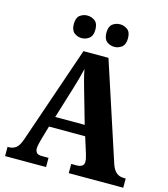

<svg xmlns="http://www.w3.org/2000/svg" viewBox="-131 -1024 987 1127"><g transform="rotate(15 362.0 -461.0)"><path d="M6 0V-56H14Q38 -56 56.5 -69.5Q75 -83 90 -127L291 -714H443L638 -118Q650 -84 668.5 -70Q687 -56 713 -56H724V0H393V-56H428Q445 -56 457.5 -63.5Q470 -71 470 -90Q470 -103 466 -117Q462 -131 460 -139L430 -234H210L187 -155Q184 -143 179 -124Q174 -105 174 -92Q174 -75 183 -65.5Q192 -56 214 -56H255V0ZM231 -298H410L356 -487Q347 -518 338.5 -549.5Q330 -581 324 -614Q309 -551 290 -490ZM459 -785Q433 -785 413 -800.5Q393 -816 393 -854Q393 -892 413 -907Q433 -922 459 -922Q483 -922 503.5 -907Q524 -892 524 -854Q524 -816 503.5 -800.5Q483 -785 459 -785ZM260 -785Q235 -785 215 -800.5Q195 -816 195 -854Q195 -892 215 -907Q235 -922 260 -922Q285 -922 305.5 -907Q326 -892 326 -854Q326 -816 305.5 -800.5Q285 -785 260 -785Z"/></g></svg>

Font: Noto Serif Ethiopic SemiCondensed ExtraBold
Style: Regular
Weight: 800
Width: 4
Designer: Monotype Design Team
Foundry: Monotype Imaging Inc.
Version: Version 2.102; ttfautohint (v1.8.4.7-5d5b)